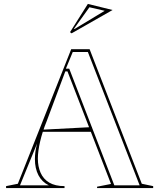

<svg xmlns="http://www.w3.org/2000/svg" viewBox="-20 -959 812 979"><path d="M11 0V-10L71 -22L343 -708H437L703 -22L761 -10V0H475V-7L546 -21L324 -595H313L218 -341Q196 -287 184.5 -237Q173 -187 173 -150Q173 -110 187 -78Q201 -46 231 -28Q261 -10 309 -10V0ZM182 -287V-297L449 -311V-287ZM563 -14H692L428 -694H351L316 -609H333ZM82 -14H229Q194 -31 176 -65.5Q158 -100 158 -148Q158 -165 160.5 -184.5Q163 -204 169 -227ZM345 -789 337 -795 428 -939 554 -908ZM357 -812 360 -811 514 -904 436 -922Z"/></svg>

Font: Kalnia Glaze Thin Medium
Style: Regular
Weight: 500
Version: Version 1.110